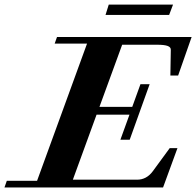

<svg xmlns="http://www.w3.org/2000/svg" viewBox="-71 -826 865 846"><path d="M394 -760.3 408.2 -805.7H691.4L674.3 -760.3ZM-51.3 0 -41 -29.3H92.3L312.5 -633.8H169.9L180.2 -663.1H773.4L713.9 -493.2H679.7L681.6 -606.4Q682.1 -618.2 667.7 -623.5Q653.3 -628.9 621.1 -628.9H467.3L367.2 -355H511.7L547.9 -455.1H588.4L500.5 -210.4H459.5L499.5 -320.8H354.5L250 -34.2H532.7Q574.7 -34.2 602.1 -71.3L676.8 -173.3H710.9L647.5 0Z"/></svg>

Font: Elstob ExtraBold
Style: Italic
Weight: 800
Italic angle: -20°
Designer: Peter S. Baker
Version: Version 1.015